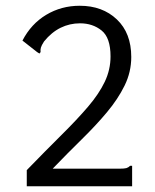

<svg xmlns="http://www.w3.org/2000/svg" viewBox="-20 -647 540 667"><path d="M73 -56Q140 -125 194 -178.5Q248 -232 286 -276.5Q324 -321 344 -363Q364 -405 364 -451Q364 -516 333 -541Q302 -566 258 -566Q222 -566 190.5 -550.5Q159 -535 133 -503Q124 -489 122 -481.5Q120 -474 121 -466L117 -461L109 -466L58 -506Q88 -564 140.5 -595.5Q193 -627 257 -627Q336 -627 386 -579.5Q436 -532 436 -449Q436 -397 413 -350Q390 -303 351.5 -257Q313 -211 264 -163Q215 -115 163 -61H395Q412 -61 419 -63Q426 -65 432 -71H439V0H73Z"/></svg>

Font: Ligconsolata
Style: Regular
Weight: 400
Monospace: yes
Designer: Raph Levien, Cyreal, Brenton Simpson
Foundry: Raph Levien, Cyreal, Google
Version: Version 3.001; ttfautohint (v1.8.2.53-6de2)